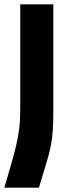

<svg xmlns="http://www.w3.org/2000/svg" viewBox="-43 -713 310 882"><path d="M50 -693H202V-208Q202 -154 199.5 -115Q197 -76 189.5 -39Q182 -2 167 46L136 149H-23L7 46Q21 -2 30.5 -41.5Q40 -81 45 -120.5Q50 -160 50 -207Z"/></svg>

Font: Khand Variable Light
Style: Regular
Weight: 300
Designer: Satya Rajpurohit
Foundry: Indian Type Foundry
Version: Version 3.000